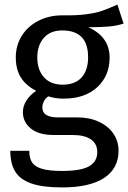

<svg xmlns="http://www.w3.org/2000/svg" viewBox="-20 -606 560 839"><path d="M520 -503Q490 -493 454 -490Q418 -487 366 -487Q459 -445 459 -354Q459 -275 405 -225Q351 -175 258 -175Q222 -175 191 -185Q179 -177 172 -163.5Q165 -150 165 -136Q165 -93 234 -93H318Q371 -93 412 -74Q453 -55 475.5 -22Q498 11 498 53Q498 130 435 171.5Q372 213 251 213Q166 213 116.5 195.5Q67 178 46 143Q25 108 25 53H108Q108 85 120 103.5Q132 122 163 131.5Q194 141 251 141Q334 141 369.5 120.5Q405 100 405 59Q405 22 377 3Q349 -16 299 -16H216Q149 -16 114.5 -44.5Q80 -73 80 -116Q80 -142 95 -166Q110 -190 138 -209Q92 -233 70.5 -268.5Q49 -304 49 -355Q49 -408 75.5 -450Q102 -492 148.5 -515.5Q195 -539 252 -539Q314 -538 356 -543.5Q398 -549 425.5 -558.5Q453 -568 493 -586ZM143 -355Q143 -301 172 -268.5Q201 -236 254 -236Q308 -236 336.5 -267.5Q365 -299 365 -356Q365 -473 252 -473Q200 -473 171.5 -440.5Q143 -408 143 -355Z"/></svg>

Font: FiraGO
Style: Regular
Weight: 400
Designer: bBox Type
Foundry: bBox Type GmbH
Version: Version 1.001;April 20, 2020;FontCreator 12.0.0.2555 64-bit